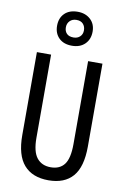

<svg xmlns="http://www.w3.org/2000/svg" viewBox="-106 -1048 734 1119"><g transform="rotate(10 261.0 -488.5)"><path d="M455 -224Q455 -103 406 -46.5Q357 10 262 10Q167 10 117 -47Q67 -104 67 -223V-714H151V-222Q151 -140 180 -103.5Q209 -67 262 -67Q316 -67 343 -103Q370 -139 370 -223V-714H455ZM261 -786Q212 -786 184 -813.5Q156 -841 156 -886Q156 -932 184 -959.5Q212 -987 261 -987Q307 -987 336.5 -960Q366 -933 366 -888Q366 -842 337.5 -814Q309 -786 261 -786ZM262 -835Q285 -835 300 -849Q315 -863 315 -886Q315 -909 301.5 -924Q288 -939 262 -939Q238 -939 223 -924Q208 -909 208 -886Q208 -863 221.5 -849Q235 -835 262 -835Z"/></g></svg>

Font: Noto Sans Thai ExtCond
Style: Regular
Weight: 400
Width: 2
Designer: Monotype Design Team
Foundry: Monotype Imaging Inc.
Version: Version 2.002; ttfautohint (v1.8.4.7-5d5b)